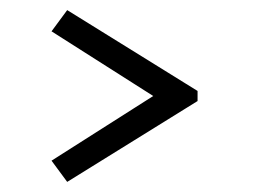

<svg xmlns="http://www.w3.org/2000/svg" viewBox="-20 -500 500 380"><path d="M113 -480 371 -320V-300L113 -140L82 -182L321 -334V-286L82 -438Z"/></svg>

Font: Kalnia Glaze Thin SemiBold
Style: Regular
Weight: 600
Version: Version 1.110